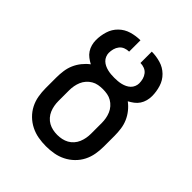

<svg xmlns="http://www.w3.org/2000/svg" viewBox="-203 -867 1006 1006"><g transform="rotate(45 300.0 -363.5)"><path d="M300 8Q271 8 242.5 3Q214 -2 188 -15Q162 -28 141 -48.5Q120 -69 107 -94.5Q94 -120 89 -148.5Q84 -177 84 -206V-285Q84 -310 87.5 -335.5Q91 -361 101 -384Q111 -407 127 -427Q143 -447 163 -462Q148 -470 134 -480.5Q120 -491 110.5 -505.5Q101 -520 96.5 -537Q92 -554 92 -571Q92 -604 102 -636.5Q112 -669 136 -692.5Q160 -716 192.5 -725.5Q225 -735 258 -735V-651Q243 -651 228.5 -645.5Q214 -640 204.5 -628Q195 -616 191 -601Q187 -586 187 -571Q187 -559 192 -547Q197 -535 206 -526.5Q215 -518 226.5 -512.5Q238 -507 250.5 -504Q263 -501 275.5 -500Q288 -499 300 -499Q312 -499 324.5 -500Q337 -501 349.5 -504Q362 -507 373.5 -512.5Q385 -518 394 -526.5Q403 -535 408 -547Q413 -559 413 -571Q413 -586 409 -601Q405 -616 395.5 -628Q386 -640 371.5 -645.5Q357 -651 342 -651V-735Q375 -735 407.5 -725.5Q440 -716 464 -692.5Q488 -669 498 -636.5Q508 -604 508 -571Q508 -554 503.5 -537Q499 -520 489.5 -505.5Q480 -491 466 -480.5Q452 -470 437 -462Q457 -447 473 -427Q489 -407 499 -384Q509 -361 512.5 -335.5Q516 -310 516 -285V-206Q516 -177 511 -148.5Q506 -120 493 -94.5Q480 -69 459 -48.5Q438 -28 412 -15Q386 -2 357.5 3Q329 8 300 8ZM300 -76Q317 -76 333.5 -79.5Q350 -83 364.5 -91Q379 -99 390.5 -112Q402 -125 408.5 -140.5Q415 -156 418 -172.5Q421 -189 421 -206V-285Q421 -302 418 -318.5Q415 -335 408.5 -350.5Q402 -366 390.5 -379Q379 -392 364.5 -400.5Q350 -409 333.5 -412Q317 -415 300 -415Q283 -415 266.5 -412Q250 -409 235.5 -400.5Q221 -392 209.5 -379Q198 -366 191.5 -350.5Q185 -335 182 -318.5Q179 -302 179 -285V-206Q179 -189 182 -172.5Q185 -156 191.5 -140.5Q198 -125 209.5 -112Q221 -99 235.5 -91Q250 -83 266.5 -79.5Q283 -76 300 -76Z"/></g></svg>

Font: Iosevka Etoile Medium
Style: Regular
Weight: 500
Designer: Belleve Invis
Foundry: Belleve Invis
Version: Version 22.1.2; ttfautohint (v1.8.4)